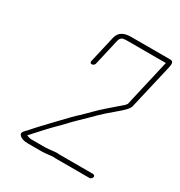

<svg xmlns="http://www.w3.org/2000/svg" viewBox="-152 -753 781 835"><g transform="rotate(30 238.5 -335.0)"><path d="M191 -470 222 -605C225 -616 233 -624 244 -624C248 -625 253 -625 260 -625H453L399 -390C399 -388 396 -385 392 -380C368 -359 348 -342 323 -320C294 -295 270 -268 242 -242C233 -234 224 -225 215 -216C180 -179 146 -145 112 -108L93 -87C89 -82 84 -77 80 -72C73 -65 55 -50 62 -40C70 -27 89 -22 110 -22H166C175 -22 184 -22 195 -23L223 -26C230 -27 238 -27 246 -26H415C421 -26 428 -32 429 -38C430 -44 426 -49 420 -49H253C244 -50 235 -50 226 -49L198 -46C189 -45 179 -45 171 -45H115C106 -45 98 -47 88 -51C102 -66 113 -78 128 -95C154 -124 180 -150 207 -177C230 -203 257 -227 282 -252L308 -278C324 -294 347 -314 364 -328C372 -335 379 -341 385 -346C396 -356 418 -374 422 -390L474 -614C478 -632 480 -648 462 -648H266C233 -648 207 -638 199 -605L168 -470C167 -464 170 -459 176 -459C182 -459 190 -464 191 -470Z"/></g></svg>

Font: Electronic
Style: ExLtIt
Weight: 200
Version: Version 1.011